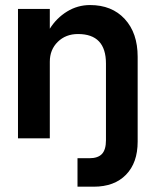

<svg xmlns="http://www.w3.org/2000/svg" viewBox="-20 -534 599 742"><path d="M389.5 -288.5Q389.5 -402.5 281.5 -402.5Q234 -402.5 203.2 -372.2Q172.5 -342 172.5 -295.5V0.5H49.5V-499.5H172.5V-423Q198.5 -464.5 239.2 -489.5Q280 -514.5 328 -514.5Q412.5 -514.5 462.2 -460.5Q512 -406.5 512 -314.5V13.5Q512 95 467 141.2Q422 187.5 342 187.5H279.5V77.5H325Q358.5 77.5 374 61Q389.5 44.5 389.5 8Z"/></svg>

Font: Overused Grotesk SemiBold
Style: Regular
Weight: 610
Version: Version 0.004